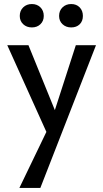

<svg xmlns="http://www.w3.org/2000/svg" viewBox="-20 -643 512 952"><path d="M78 -564Q78 -590 95 -606.5Q112 -623 138 -623Q164 -623 180.5 -606.5Q197 -590 197 -564Q197 -539 180.5 -523Q164 -507 138 -507Q112 -507 95 -523Q78 -539 78 -564ZM273 -564Q273 -590 290 -606.5Q307 -623 333 -623Q359 -623 375 -606.5Q391 -590 391 -564Q391 -538 375 -522.5Q359 -507 333 -507Q307 -507 290 -523Q273 -539 273 -564ZM456 -419 180 289H76L210 11L16 -419H121L252 -97L356 -419Z"/></svg>

Font: Ysabeau Infant Semibold
Style: Regular
Weight: 600
Designer: Christian Thalmann (Catharsis Fonts)
Version: Version 0.003